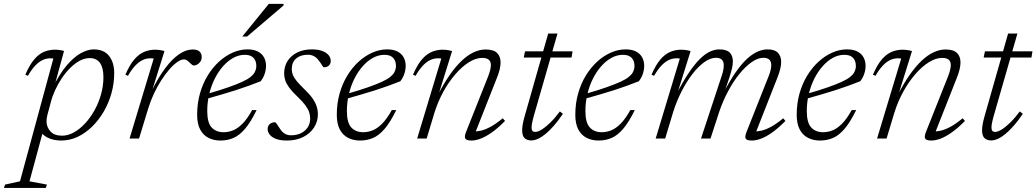

<svg xmlns="http://www.w3.org/2000/svg" viewBox="-98 -700 5236 970"><path d="M142 -121.5Q139 -110 138 -101.8Q137 -93.5 137 -87.5Q137 -58 156.8 -36.2Q176.5 -14.5 215.5 -14.5Q245 -14.5 274.8 -30.8Q304.5 -47 331.2 -75.8Q358 -104.5 379 -142Q400 -179.5 412.2 -222.5Q424.5 -265.5 424.5 -310Q424.5 -358 407 -382.2Q389.5 -406.5 355.5 -406.5Q329.5 -406.5 304.5 -393Q279.5 -379.5 256.5 -356.5Q233.5 -333.5 214 -304.5Q194.5 -275.5 180 -243.5Q165.5 -211.5 158 -181ZM99 -52.5 124.5 -55.5 51 216 139 232.5 133.5 249.5H-78L-72.5 232.5L3 216L171.5 -404Q169.5 -405 165.8 -405.2Q162 -405.5 156 -405.5Q135 -405.5 115.8 -396Q96.5 -386.5 78.5 -367Q60.5 -347.5 43 -317L30 -322.5Q51.5 -372.5 75 -400Q98.5 -427.5 124.5 -438.2Q150.5 -449 179 -449Q191.5 -449 204 -447.2Q216.5 -445.5 225.5 -442.5L173 -250L169.5 -259Q204 -329 240 -370.8Q276 -412.5 310.8 -431.5Q345.5 -450.5 375 -450.5Q427.5 -450.5 453.2 -417.2Q479 -384 479 -331Q479 -278.5 465 -228.5Q451 -178.5 425.5 -135.2Q400 -92 366.2 -59.2Q332.5 -26.5 293.2 -8.2Q254 10 211.5 10Q169 10 138.5 -6.8Q108 -23.5 99 -52.5Z M678.5 -404Q676 -405 672 -405.2Q668 -405.5 662 -405.5Q640.5 -405.5 621.2 -396Q602 -386.5 584 -367Q566 -347.5 548.5 -317L535.5 -322.5Q557 -372.5 580.5 -399.8Q604 -427 630.5 -438Q657 -449 686 -449Q694.5 -449 703 -448Q711.5 -447 719.5 -445.5Q727.5 -444 733 -442L669.5 -239.5H667.5Q701.5 -308.5 736.5 -355.2Q771.5 -402 806.8 -426Q842 -450 875.5 -450Q899.5 -450 910.2 -439.5Q921 -429 921 -412Q921 -399 914.8 -389.5Q908.5 -380 899.2 -374.5Q890 -369 881 -369Q877.5 -369 872.2 -372.8Q867 -376.5 860 -383.5Q854 -390 846.8 -395Q839.5 -400 832 -400Q817 -400 797.5 -386.5Q778 -373 757.2 -349Q736.5 -325 716.2 -293.5Q696 -262 679 -225.5Q662 -189 650.5 -151L604.5 0H556.5Z M1138 -423Q1109 -423 1081.2 -408Q1053.5 -393 1029.5 -366Q1005.5 -339 987.5 -303.5Q969.5 -268 959.2 -226Q949 -184 949 -139.5Q949 -79.5 971.5 -55.8Q994 -32 1031 -32Q1055 -32 1078.8 -41.2Q1102.5 -50.5 1126.8 -74.8Q1151 -99 1176 -144H1198.5Q1168.5 -82.5 1139.8 -49Q1111 -15.5 1080.8 -2.8Q1050.5 10 1015.5 10Q981.5 10 954.8 -3.8Q928 -17.5 913 -46.2Q898 -75 898 -120.5Q898 -177.5 912.2 -227.8Q926.5 -278 951.5 -318.8Q976.5 -359.5 1009 -389Q1041.5 -418.5 1078.2 -434.5Q1115 -450.5 1152 -450.5Q1185 -450.5 1205.8 -439.2Q1226.5 -428 1236.2 -409.2Q1246 -390.5 1246 -367.5Q1246 -347 1239 -326.5Q1232 -306 1219 -289.5Q1190 -278 1158.2 -266.5Q1126.5 -255 1092.2 -244Q1058 -233 1021.5 -222.5Q985 -212 946.5 -201L948 -225.5Q1011.5 -243.5 1054.8 -258.8Q1098 -274 1125.2 -286.5Q1152.5 -299 1167.2 -310.8Q1182 -322.5 1188.2 -334Q1194.5 -345.5 1196.5 -358Q1198 -376.5 1193 -390.8Q1188 -405 1175 -414Q1162 -423 1138 -423ZM1126 -515.5 1260 -680.5H1335L1334 -672L1150.5 -515.5Z M1292.5 -82.5Q1298.5 -78 1304.2 -68Q1310 -58 1320.5 -43.5Q1331 -29.5 1343.8 -23Q1356.5 -16.5 1372.5 -16.5Q1401 -16.5 1422.8 -27.2Q1444.5 -38 1456.8 -57Q1469 -76 1469 -101Q1469 -117.5 1463.8 -133.5Q1458.5 -149.5 1444.2 -168.8Q1430 -188 1404 -212.5Q1378 -237 1363.5 -256.8Q1349 -276.5 1343.2 -293.8Q1337.5 -311 1337.5 -328Q1337.5 -365 1355 -392.2Q1372.5 -419.5 1404 -435Q1435.5 -450.5 1477.5 -450.5Q1509.5 -450.5 1530.8 -442.2Q1552 -434 1562.5 -420.8Q1573 -407.5 1573 -392.5Q1573 -383 1569 -375.8Q1565 -368.5 1557 -364.2Q1549 -360 1537 -360Q1532.5 -364 1527 -373.5Q1521.5 -383 1511 -396Q1501 -409.5 1487.5 -416.5Q1474 -423.5 1457.5 -423.5Q1420.5 -423.5 1398.2 -404.5Q1376 -385.5 1376 -349.5Q1376 -336 1381.5 -321.8Q1387 -307.5 1401.2 -290.2Q1415.5 -273 1440.5 -248.5Q1466 -224.5 1480.8 -203.2Q1495.5 -182 1501.8 -162.2Q1508 -142.5 1508 -122.5Q1508 -86 1488.5 -55.8Q1469 -25.5 1433.8 -7.8Q1398.5 10 1352 10Q1318 10 1296.5 1.8Q1275 -6.5 1264.5 -20Q1254 -33.5 1254 -48Q1254 -58 1258.5 -65.8Q1263 -73.5 1271.8 -78Q1280.5 -82.5 1292.5 -82.5Z M1843.5 -423Q1814.5 -423 1786.8 -408Q1759 -393 1735 -366Q1711 -339 1693 -303.5Q1675 -268 1664.8 -226Q1654.5 -184 1654.5 -139.5Q1654.5 -79.5 1677 -55.8Q1699.5 -32 1736.5 -32Q1760.5 -32 1784.2 -41.2Q1808 -50.5 1832.2 -74.8Q1856.5 -99 1881.5 -144H1904Q1874 -82.5 1845.2 -49Q1816.5 -15.5 1786.2 -2.8Q1756 10 1721 10Q1687 10 1660.2 -3.8Q1633.5 -17.5 1618.5 -46.2Q1603.5 -75 1603.5 -120.5Q1603.5 -177.5 1617.8 -227.8Q1632 -278 1657 -318.8Q1682 -359.5 1714.5 -389Q1747 -418.5 1783.8 -434.5Q1820.5 -450.5 1857.5 -450.5Q1890.5 -450.5 1911.2 -439.2Q1932 -428 1941.8 -409.2Q1951.5 -390.5 1951.5 -367.5Q1951.5 -347 1944.5 -326.5Q1937.5 -306 1924.5 -289.5Q1895.5 -278 1863.8 -266.5Q1832 -255 1797.8 -244Q1763.5 -233 1727 -222.5Q1690.5 -212 1652 -201L1653.5 -225.5Q1717 -243.5 1760.2 -258.8Q1803.5 -274 1830.8 -286.5Q1858 -299 1872.8 -310.8Q1887.5 -322.5 1893.8 -334Q1900 -345.5 1902 -358Q1903.5 -376.5 1898.5 -390.8Q1893.5 -405 1880.5 -414Q1867.5 -423 1843.5 -423Z M2001.5 -317 1988.5 -322.5Q2010 -372.5 2033.5 -399.8Q2057 -427 2083.5 -438Q2110 -449 2139 -449Q2147.5 -449 2156 -448Q2164.5 -447 2172.2 -445.5Q2180 -444 2186 -442L2115.5 -216H2112Q2143 -277 2174 -321.2Q2205 -365.5 2235.5 -394Q2266 -422.5 2296 -436.2Q2326 -450 2355 -450Q2396 -450 2413.5 -432.2Q2431 -414.5 2431 -384.5Q2431 -368 2426 -347.5Q2421 -327 2411 -303L2299.5 -20.5L2292 -36Q2309.5 -35 2331 -39.8Q2352.5 -44.5 2380 -59.2Q2407.5 -74 2442 -102.5L2453.5 -89Q2416 -51 2384.8 -29.5Q2353.5 -8 2328.8 1Q2304 10 2284 10Q2258.5 10 2252.8 0.2Q2247 -9.5 2257 -34.5L2368.5 -315Q2375 -332.5 2378.5 -346.5Q2382 -360.5 2382 -371Q2382 -389.5 2371.2 -398.5Q2360.5 -407.5 2338 -407.5Q2306 -407.5 2271 -385.5Q2236 -363.5 2202.8 -325.2Q2169.5 -287 2142 -237Q2114.5 -187 2097 -131L2057.5 0H2009.5L2131.5 -404Q2129 -405 2125 -405.2Q2121 -405.5 2115 -405.5Q2093.5 -405.5 2074.2 -396Q2055 -386.5 2037 -367Q2019 -347.5 2001.5 -317Z M2548 -409.5 2554.5 -440.5H2794.5L2789.5 -409.5ZM2599 -115Q2595.5 -101.5 2592.8 -90.5Q2590 -79.5 2588.8 -71.2Q2587.5 -63 2587.5 -56.5Q2587.5 -43.5 2592.2 -38.5Q2597 -33.5 2606 -33.5Q2619.5 -33.5 2639.2 -45.8Q2659 -58 2682.5 -81Q2706 -104 2730.5 -137L2746 -125Q2723 -91 2701 -65.8Q2679 -40.5 2658.8 -23.8Q2638.5 -7 2620.2 1.2Q2602 9.5 2586 9.5Q2564.5 9.5 2552.2 -2.2Q2540 -14 2540 -42Q2540 -55 2543 -72.5Q2546 -90 2552.5 -112.5L2671.5 -530.5H2718.5Z M3048.5 -423Q3019.5 -423 2991.8 -408Q2964 -393 2940 -366Q2916 -339 2898 -303.5Q2880 -268 2869.8 -226Q2859.5 -184 2859.5 -139.5Q2859.5 -79.5 2882 -55.8Q2904.5 -32 2941.5 -32Q2965.5 -32 2989.2 -41.2Q3013 -50.5 3037.2 -74.8Q3061.5 -99 3086.5 -144H3109Q3079 -82.5 3050.2 -49Q3021.5 -15.5 2991.2 -2.8Q2961 10 2926 10Q2892 10 2865.2 -3.8Q2838.5 -17.5 2823.5 -46.2Q2808.5 -75 2808.5 -120.5Q2808.5 -177.5 2822.8 -227.8Q2837 -278 2862 -318.8Q2887 -359.5 2919.5 -389Q2952 -418.5 2988.8 -434.5Q3025.5 -450.5 3062.5 -450.5Q3095.5 -450.5 3116.2 -439.2Q3137 -428 3146.8 -409.2Q3156.5 -390.5 3156.5 -367.5Q3156.5 -347 3149.5 -326.5Q3142.5 -306 3129.5 -289.5Q3100.5 -278 3068.8 -266.5Q3037 -255 3002.8 -244Q2968.5 -233 2932 -222.5Q2895.5 -212 2857 -201L2858.5 -225.5Q2922 -243.5 2965.2 -258.8Q3008.5 -274 3035.8 -286.5Q3063 -299 3077.8 -310.8Q3092.5 -322.5 3098.8 -334Q3105 -345.5 3107 -358Q3108.5 -376.5 3103.5 -390.8Q3098.5 -405 3085.5 -414Q3072.5 -423 3048.5 -423Z M3716.5 -20.5 3709 -36Q3726 -35 3747.8 -39.8Q3769.5 -44.5 3797 -59.2Q3824.5 -74 3859 -102.5L3870 -89Q3832.5 -51 3801.5 -29.5Q3770.5 -8 3745.5 1Q3720.5 10 3701 10Q3674.5 10 3669.2 0.2Q3664 -9.5 3674 -34.5L3786 -317Q3792.5 -333.5 3795.5 -346.8Q3798.5 -360 3798.5 -370.5Q3798.5 -389 3788.8 -398.5Q3779 -408 3759 -408Q3730.5 -408 3699 -385.8Q3667.5 -363.5 3637 -325.8Q3606.5 -288 3580.5 -239.2Q3554.5 -190.5 3536.5 -138L3491.5 0H3443.5L3547.5 -315Q3551.5 -326.5 3554 -336.2Q3556.5 -346 3557.5 -354.5Q3558.5 -363 3558.5 -370Q3558.5 -389.5 3548.5 -398.8Q3538.5 -408 3518.5 -408Q3491 -408 3460.2 -386Q3429.5 -364 3400 -325.8Q3370.5 -287.5 3345 -237.5Q3319.5 -187.5 3302 -131L3262.5 0H3214.5L3336.5 -404Q3334 -405 3330 -405.2Q3326 -405.5 3320 -405.5Q3298.5 -405.5 3279.2 -396Q3260 -386.5 3242 -367Q3224 -347.5 3206.5 -317L3193.5 -322.5Q3215 -372.5 3238.5 -399.8Q3262 -427 3288.5 -438Q3315 -449 3344 -449Q3352.5 -449 3361 -448Q3369.5 -447 3377.2 -445.5Q3385 -444 3391 -442L3321.5 -220H3317Q3351 -286 3380.8 -330.5Q3410.5 -375 3437 -401.2Q3463.5 -427.5 3488.2 -439Q3513 -450.5 3536.5 -450.5Q3573 -450.5 3588.8 -434.2Q3604.5 -418 3604.5 -390Q3604.5 -373.5 3599.8 -353.5Q3595 -333.5 3587 -308.5L3559.5 -227.5H3555.5Q3588 -290.5 3617.8 -333.5Q3647.5 -376.5 3675.2 -402Q3703 -427.5 3729 -439Q3755 -450.5 3780 -450.5Q3815.5 -450.5 3832 -433.5Q3848.5 -416.5 3848.5 -387.5Q3848.5 -372 3844 -352.5Q3839.5 -333 3830 -309Z M4167 -423Q4138 -423 4110.2 -408Q4082.5 -393 4058.5 -366Q4034.5 -339 4016.5 -303.5Q3998.5 -268 3988.2 -226Q3978 -184 3978 -139.5Q3978 -79.5 4000.5 -55.8Q4023 -32 4060 -32Q4084 -32 4107.8 -41.2Q4131.5 -50.5 4155.8 -74.8Q4180 -99 4205 -144H4227.5Q4197.5 -82.5 4168.8 -49Q4140 -15.5 4109.8 -2.8Q4079.5 10 4044.5 10Q4010.5 10 3983.8 -3.8Q3957 -17.5 3942 -46.2Q3927 -75 3927 -120.5Q3927 -177.5 3941.2 -227.8Q3955.5 -278 3980.5 -318.8Q4005.5 -359.5 4038 -389Q4070.5 -418.5 4107.2 -434.5Q4144 -450.5 4181 -450.5Q4214 -450.5 4234.8 -439.2Q4255.5 -428 4265.2 -409.2Q4275 -390.5 4275 -367.5Q4275 -347 4268 -326.5Q4261 -306 4248 -289.5Q4219 -278 4187.2 -266.5Q4155.5 -255 4121.2 -244Q4087 -233 4050.5 -222.5Q4014 -212 3975.5 -201L3977 -225.5Q4040.5 -243.5 4083.8 -258.8Q4127 -274 4154.2 -286.5Q4181.5 -299 4196.2 -310.8Q4211 -322.5 4217.2 -334Q4223.5 -345.5 4225.5 -358Q4227 -376.5 4222 -390.8Q4217 -405 4204 -414Q4191 -423 4167 -423Z M4325 -317 4312 -322.5Q4333.5 -372.5 4357 -399.8Q4380.5 -427 4407 -438Q4433.5 -449 4462.5 -449Q4471 -449 4479.5 -448Q4488 -447 4495.8 -445.5Q4503.5 -444 4509.5 -442L4439 -216H4435.5Q4466.5 -277 4497.5 -321.2Q4528.5 -365.5 4559 -394Q4589.5 -422.5 4619.5 -436.2Q4649.5 -450 4678.5 -450Q4719.5 -450 4737 -432.2Q4754.5 -414.5 4754.5 -384.5Q4754.5 -368 4749.5 -347.5Q4744.5 -327 4734.5 -303L4623 -20.5L4615.5 -36Q4633 -35 4654.5 -39.8Q4676 -44.5 4703.5 -59.2Q4731 -74 4765.5 -102.5L4777 -89Q4739.5 -51 4708.2 -29.5Q4677 -8 4652.2 1Q4627.5 10 4607.5 10Q4582 10 4576.2 0.2Q4570.5 -9.5 4580.5 -34.5L4692 -315Q4698.5 -332.5 4702 -346.5Q4705.5 -360.5 4705.5 -371Q4705.5 -389.5 4694.8 -398.5Q4684 -407.5 4661.5 -407.5Q4629.5 -407.5 4594.5 -385.5Q4559.5 -363.5 4526.2 -325.2Q4493 -287 4465.5 -237Q4438 -187 4420.5 -131L4381 0H4333L4455 -404Q4452.5 -405 4448.5 -405.2Q4444.5 -405.5 4438.5 -405.5Q4417 -405.5 4397.8 -396Q4378.5 -386.5 4360.5 -367Q4342.5 -347.5 4325 -317Z M4871.5 -409.5 4878 -440.5H5118L5113 -409.5ZM4922.5 -115Q4919 -101.5 4916.2 -90.5Q4913.5 -79.5 4912.2 -71.2Q4911 -63 4911 -56.5Q4911 -43.5 4915.8 -38.5Q4920.5 -33.5 4929.5 -33.5Q4943 -33.5 4962.8 -45.8Q4982.5 -58 5006 -81Q5029.5 -104 5054 -137L5069.5 -125Q5046.5 -91 5024.5 -65.8Q5002.5 -40.5 4982.2 -23.8Q4962 -7 4943.8 1.2Q4925.5 9.5 4909.5 9.5Q4888 9.5 4875.8 -2.2Q4863.5 -14 4863.5 -42Q4863.5 -55 4866.5 -72.5Q4869.5 -90 4876 -112.5L4995 -530.5H5042Z"/></svg>

Font: Newsreader 16pt 16pt Light
Style: Italic
Weight: 300
Italic angle: -17°
Version: Version 1.003